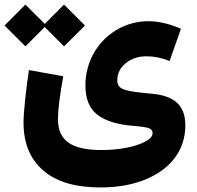

<svg xmlns="http://www.w3.org/2000/svg" viewBox="-72 -611 873 850"><path d="M729 -483.4C678.2 -505.9 630.4 -517.1 585.4 -517.1C430.2 -517.1 306.2 -391.6 306.2 -232.9C306.2 -173.3 323.7 -129.9 359.4 -103C394.5 -75.7 447.8 -59.1 519.5 -53.7C543.5 -52.2 563.5 -49.3 579.6 -45.9C595.7 -42 603.5 -33.7 603.5 -21.5C603.5 -8.3 593.3 3.9 572.3 15.1C530.8 38.1 458.5 53.2 377 53.2C240.7 53.2 184.6 8.8 184.6 -83.5C184.6 -126 191.9 -181.6 208 -273.4L56.2 -300.8C43.5 -217.8 32.2 -115.2 32.2 -67.9C32.2 23.4 61.5 93.8 119.6 144C177.7 193.8 261.7 218.8 371.6 218.8C446.8 218.8 512.7 207.5 569.3 184.6C682.6 139.2 748.5 54.2 748.5 -55.7C748.5 -147.5 696.8 -188 597.7 -196.3C479 -207 447.3 -214.8 447.3 -254.9C447.3 -285.6 460 -311.5 484.9 -331.5C509.8 -351.6 540 -361.8 576.7 -361.8C609.9 -361.8 644 -355 678.7 -340.8ZM40.5 -405.8 126 -491.2 211.4 -405.8 304.2 -498 211.4 -590.8 126 -505.4 40.5 -590.8 -51.8 -498Z"/></svg>

Font: Estedad ExtraBold
Style: Regular
Weight: 800
Designer: Amin Abedi
Version: Version 7.3